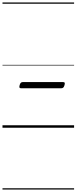

<svg xmlns="http://www.w3.org/2000/svg" viewBox="-20 -1026 615 1542"><path d="M150 -317Q139 -317 136.5 -323Q134 -329 138 -343Q142 -357 148 -362Q154 -367 165 -367H485Q497 -367 499.5 -361Q502 -355 498 -342Q494 -328 488 -322.5Q482 -317 470 -317ZM0 486H575V496H0ZM0 -20H575V0H0ZM0 -505H575V-500H0ZM0 -1006H575V-996H0Z"/></svg>

Font: Playwrite CA Guides
Style: Regular
Weight: 400
Designer: Veronika Burian, José Scaglione
Foundry: TypeTogether
Version: Version 1.003